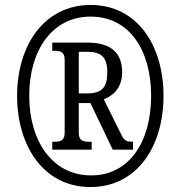

<svg xmlns="http://www.w3.org/2000/svg" viewBox="-20 -745 729 775"><path d="M345 10C531 10 640 -151 640 -358C640 -563 533 -725 346 -725C159 -725 49 -563 49 -358C49 -156 156 10 345 10ZM348 -37C193 -37 98 -173 98 -359C98 -541 190 -678 346 -678C501 -678 590 -544 590 -358C590 -173 502 -37 348 -37ZM191 -141H350V-173H338C317 -173 298 -177 298 -208V-329H345L435 -141H517V-173C490 -173 482 -177 471 -199L399 -344C437 -359 473 -390 473 -454C473 -533 426 -573 333 -573H191V-540H201C222 -540 241 -536 241 -505V-208C241 -177 222 -173 201 -173H191ZM332 -368H298V-536H330C390 -536 413 -514 413 -453C413 -395 394 -368 332 -368Z"/></svg>

Font: Noto Serif Bengali ExtraCondensed
Style: Bold
Weight: 700
Width: 2
Designer: Juan Bruce, Universal Thirst, Indian Type Foundry and the Monotype Design Team.
Foundry: Monotype Imaging Inc.
Version: Version 2.003